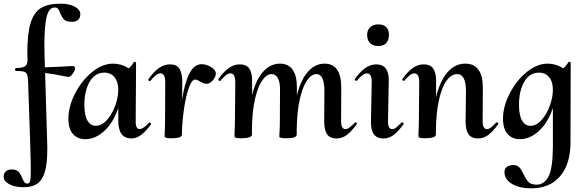

<svg xmlns="http://www.w3.org/2000/svg" viewBox="-82 -746 3185 1047"><path d="M160 -499 161 -439 163 -379Q228 -381 317 -386Q322 -386 324.5 -382Q327 -378 327 -374Q327 -361 313.5 -342.5Q300 -324 287 -327Q203 -344 164 -348L175 21Q176 37 176 65Q176 144 163 189.5Q150 235 122 255Q94 275 47 275Q-1 275 -31.5 258.5Q-62 242 -62 218Q-62 199 -50 188.5Q-38 178 -20 178Q7 178 18.5 190Q30 202 39 225Q46 241 51.5 248Q57 255 68 255Q79 255 82.5 240.5Q86 226 86 183Q86 139 83 47L71 -306Q70 -331 64.5 -342Q59 -353 46.5 -356Q34 -359 4 -359Q3 -359 1.5 -361.5Q0 -364 0 -367Q0 -370 1.5 -372.5Q3 -375 4 -375Q39 -375 53.5 -384Q68 -393 68 -418L67 -457Q67 -563 85 -621Q103 -679 141.5 -702.5Q180 -726 248 -726Q296 -726 326 -709.5Q356 -693 356 -669Q356 -649 344 -638Q332 -627 311 -627Q280 -627 268 -639Q256 -651 246 -675Q240 -691 234.5 -698Q229 -705 216 -705Q185 -705 172.5 -655Q160 -605 160 -499Z M734 -78Q737 -78 740 -74.5Q743 -71 742 -69Q714 -30 688 -10.5Q662 9 635 9Q599 9 581 -15Q563 -39 563 -89V-157Q536 -77 487 -32Q438 13 383 13Q342 13 316.5 -14.5Q291 -42 291 -99Q291 -165 327 -235.5Q363 -306 419.5 -352.5Q476 -399 535 -399Q556 -399 578.5 -392.5Q601 -386 619 -373Q638 -388 647 -407Q649 -409 651 -409Q654 -409 657.5 -407Q661 -405 660 -404L658 -89Q657 -66 662.5 -54Q668 -42 679 -42Q689 -42 703 -51.5Q717 -61 731 -77Q732 -78 734 -78ZM563 -256Q563 -300 542.5 -325Q522 -350 487 -350Q436 -350 407 -300.5Q378 -251 378 -172Q379 -113 396 -86.5Q413 -60 440 -60Q473 -60 501.5 -92Q530 -124 546.5 -170.5Q563 -217 563 -256Z M1044 -289Q1034 -289 1026.5 -292.5Q1019 -296 1008 -302Q1001 -306 994.5 -309Q988 -312 982 -312Q963 -312 946.5 -263.5Q930 -215 920.5 -145.5Q911 -76 910 -20V-12Q910 8 853 8Q818 8 816 0V-23Q818 -51 818 -74L819 -297Q819 -346 793 -346Q770 -346 739 -306Q737 -304 735 -304Q731 -304 728 -307.5Q725 -311 728 -315Q758 -357 786 -376Q814 -395 845 -395Q880 -395 895 -373.5Q910 -352 912 -309L911 -202Q924 -291 950 -343.5Q976 -396 1018 -396Q1043 -396 1069 -380.5Q1095 -365 1095 -345Q1095 -328 1079 -308.5Q1063 -289 1044 -289Z M1857 -79Q1860 -79 1862.5 -75.5Q1865 -72 1864 -69Q1833 -28 1808.5 -9.5Q1784 9 1753 9Q1716 9 1700.5 -15.5Q1685 -40 1686 -89L1687 -248Q1687 -342 1644 -342Q1617 -342 1593 -308.5Q1569 -275 1553.5 -207.5Q1538 -140 1536 -45V-12Q1536 8 1479 8Q1445 8 1441 0L1442 -20Q1444 -50 1444 -74L1445 -250Q1446 -297 1433.5 -319.5Q1421 -342 1399 -342Q1372 -342 1348 -307.5Q1324 -273 1309 -208Q1294 -143 1292 -54V-12Q1292 -3 1277.5 2.5Q1263 8 1234 8Q1199 8 1197 0V-23Q1199 -51 1199 -74L1201 -297Q1201 -346 1175 -346Q1153 -346 1120 -306Q1118 -304 1116 -304Q1113 -304 1110.5 -307.5Q1108 -311 1109 -315Q1139 -357 1167 -376Q1195 -395 1226 -395Q1261 -395 1276.5 -373.5Q1292 -352 1293 -309V-228Q1313 -310 1352.5 -354.5Q1392 -399 1445 -399Q1489 -399 1513 -367Q1537 -335 1537 -269V-225Q1557 -309 1596.5 -354Q1636 -399 1688 -399Q1779 -399 1779 -267L1778 -89Q1777 -42 1802 -42Q1812 -42 1823.5 -50.5Q1835 -59 1853 -77Q1855 -79 1857 -79Z M1941 -89 1945 -297Q1946 -346 1919 -346Q1897 -346 1864 -306Q1863 -305 1861 -305Q1858 -305 1854.5 -308.5Q1851 -312 1853 -315Q1883 -357 1911.5 -376Q1940 -395 1970 -395Q2038 -395 2038 -309L2034 -89Q2032 -42 2057 -42Q2067 -42 2077.5 -50Q2088 -58 2107 -77Q2109 -79 2111 -79Q2115 -79 2117.5 -75.5Q2120 -72 2119 -69Q2089 -28 2064 -9.5Q2039 9 2008 9Q1972 9 1955.5 -15.5Q1939 -40 1941 -89ZM1920 -556Q1920 -582 1936.5 -597.5Q1953 -613 1981 -613Q2009 -613 2024 -598Q2039 -583 2039 -556Q2039 -527 2024 -511Q2009 -495 1981 -495Q1952 -495 1936 -511Q1920 -527 1920 -556Z M2627 -79Q2631 -79 2634 -75.5Q2637 -72 2635 -69Q2605 -28 2580 -9.5Q2555 9 2524 9Q2488 9 2472 -15.5Q2456 -40 2457 -89L2459 -248Q2459 -342 2411 -342Q2379 -342 2353 -306Q2327 -270 2311.5 -199.5Q2296 -129 2295 -32V-12Q2295 -3 2280.5 2.5Q2266 8 2237 8Q2202 8 2200 0V-23Q2202 -51 2202 -74L2204 -297Q2204 -346 2178 -346Q2156 -346 2123 -306Q2122 -305 2120 -305Q2116 -305 2113 -308.5Q2110 -312 2112 -315Q2142 -357 2170 -376Q2198 -395 2229 -395Q2264 -395 2279.5 -373.5Q2295 -352 2296 -309V-217Q2317 -304 2358 -351.5Q2399 -399 2455 -399Q2551 -399 2551 -267L2550 -89Q2549 -42 2573 -42Q2584 -42 2595.5 -51Q2607 -60 2623 -77Z M3022 -409Q3025 -409 3027.5 -407.5Q3030 -406 3030 -404L3029 33Q3028 151 2971.5 216Q2915 281 2815 281Q2750 281 2709.5 256.5Q2669 232 2669 193Q2669 174 2682.5 164Q2696 154 2715 154Q2738 154 2749.5 166Q2761 178 2773 204Q2786 232 2800 246.5Q2814 261 2844 261Q2885 261 2908.5 217.5Q2932 174 2933 56V-157Q2906 -77 2857 -32Q2808 13 2753 13Q2712 13 2686.5 -14.5Q2661 -42 2661 -99Q2661 -165 2697 -235.5Q2733 -306 2789.5 -352.5Q2846 -399 2905 -399Q2926 -399 2948.5 -392.5Q2971 -386 2989 -373Q3008 -388 3017 -407Q3019 -409 3022 -409ZM2933 -256Q2933 -300 2912.5 -325Q2892 -350 2857 -350Q2806 -350 2777 -300.5Q2748 -251 2748 -172Q2749 -113 2766 -86.5Q2783 -60 2810 -60Q2843 -60 2871.5 -92Q2900 -124 2916.5 -170.5Q2933 -217 2933 -256Z"/></svg>

Font: Cormorant Upright
Style: Bold
Weight: 700
Designer: Christian Thalmann (Catharsis Fonts)
Foundry: Catharsis Fonts
Version: Version 3.302